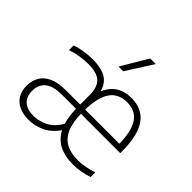

<svg xmlns="http://www.w3.org/2000/svg" viewBox="-198 -1004 1210 1210"><g transform="rotate(45 407.0 -399.5)"><path d="M608.5 9Q533.5 9 481.5 -19.2Q429.5 -47.5 402.2 -109.2Q375 -171 375 -271.5L380 -276.5Q380 -372 403.8 -432.2Q427.5 -492.5 471.2 -520.8Q515 -549 574.5 -549Q635.5 -549 679 -520.5Q722.5 -492 746.2 -430.5Q770 -369 770 -271V-252.5H404.5V-290.5H739L724.5 -275Q724.5 -363 706.5 -414.2Q688.5 -465.5 654.8 -488Q621 -510.5 574 -510.5Q527 -510.5 492.2 -488Q457.5 -465.5 438.5 -414.8Q419.5 -364 419.5 -278V-265.5Q419.5 -180 441.8 -128.5Q464 -77 507 -54.2Q550 -31.5 612.5 -31.5Q642 -31.5 674.5 -37.5Q707 -43.5 744.5 -55.5V-14Q708 -2 674.5 3.5Q641 9 608.5 9ZM213 8Q164 8 128 -8.5Q92 -25 72 -57Q52 -89 52 -134.5Q52 -180 71.8 -215.2Q91.5 -250.5 135.2 -270.5Q179 -290.5 251 -290.5H391.5V-253H250.5Q194 -253 161 -238Q128 -223 113.8 -197.2Q99.5 -171.5 99.5 -138.5Q99.5 -86 129.8 -58.8Q160 -31.5 217.5 -31.5Q264 -31.5 311.8 -55.2Q359.5 -79 395.5 -141.5L417.5 -107Q370.5 -39.5 318.2 -15.8Q266 8 213 8ZM375 -271.5V-371Q375 -425.5 358 -455.2Q341 -485 308.2 -496.5Q275.5 -508 228 -508Q197.5 -508 159.5 -502.2Q121.5 -496.5 82.5 -483V-524.5Q114.5 -536.5 154.2 -542.5Q194 -548.5 230 -548.5Q289.5 -548.5 330.8 -532Q372 -515.5 393.2 -476.5Q414.5 -437.5 414.5 -370.5V-262ZM376.5 -630.5 481.5 -808H531.5L418.5 -630.5Z"/></g></svg>

Font: Encode Sans Condensed Thin ExtraLight
Style: Regular
Weight: 250
Version: Version 3.002